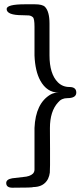

<svg xmlns="http://www.w3.org/2000/svg" viewBox="-20 -801 376 896"><path d="M9 0ZM38 75Q9 75 9 53Q9 36 37 31L88 25Q120 23 134 9Q141 1 141 -10V-204Q146 -319 216 -360Q232 -369 253 -369Q199 -369 168 -425Q144 -469 141 -542V-676Q141 -715 133 -721Q125 -728 114 -729Q103 -730 85 -730Q11 -730 11 -759Q11 -781 97 -781H143Q178 -781 190 -769Q211 -747 211 -691V-543Q211 -456 250 -417Q272 -395 304 -395Q336 -395 336 -369Q336 -343 294 -343Q267 -343 251 -323Q213 -282 213 -203Q213 -203 213.5 -106.5Q214 -10 212.5 4.5Q211 19 204 34Q184 72 134 72Q134 75 38 75Z"/></svg>

Font: Scratch Savers
Style: Book
Weight: 400
Designer: Pablo Impallari, Rodrigo Fuenzalida, Brenda Gallo
Foundry: Pablo Impallari, Rodrigo Fuenzalida, Brenda Gallo
Version: Version 4.0b1